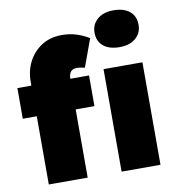

<svg xmlns="http://www.w3.org/2000/svg" viewBox="-89 -905 921 987"><g transform="rotate(-10 371.5 -412.0)"><path d="M86 0V-537Q86 -594 110.5 -641Q135 -688 179.5 -716.5Q224 -745 284 -745Q325 -745 360 -734Q395 -723 426 -704L373 -559Q360 -562 350 -563.5Q340 -565 333 -565Q317 -565 307.5 -559Q298 -553 293.5 -541.5Q289 -530 289 -513V0H188Q150 0 124.5 0Q99 0 86 0ZM13 -356V-516H387V-356ZM466 0V-535H669V0ZM568 -632Q514 -632 483.5 -657Q453 -682 453 -728Q453 -770 484 -797Q515 -824 568 -824Q622 -824 652.5 -799Q683 -774 683 -728Q683 -686 652 -659Q621 -632 568 -632Z"/></g></svg>

Font: Lexend Deca Black
Style: Regular
Weight: 900
Designer: Bonnie Shaver-Troup, Thomas Jockin
Foundry: Lexend
Version: Version 1.007